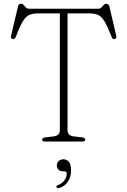

<svg xmlns="http://www.w3.org/2000/svg" viewBox="-20 -746 671 1012"><path d="M133 -700H498Q508 -700 514.5 -706.5Q521 -713 526.5 -719.5Q532 -726 540.5 -726Q553 -726 556.5 -712.5L592.5 -558Q596 -542.5 584.5 -540Q573.5 -537.5 567.5 -553.5Q546 -608.5 530 -634.5Q514 -660.5 495.5 -668Q477 -675.5 447.5 -675.5H336V-60.5Q336 -31 368.5 -27L412.5 -22Q429.5 -19.5 429.5 -10Q429.5 0 414.5 0H216.5Q202 0 202 -10Q202 -19.5 218.5 -22L262.5 -27Q295.5 -31 295.5 -60.5V-675.5H183.5Q154.5 -675.5 135.8 -668Q117 -660.5 101 -634.5Q85 -608.5 64 -553.5Q57.5 -537.5 46.5 -540Q35 -542.5 38.5 -558L75 -712.5Q78 -726 91 -726Q99 -726 104.5 -719.5Q110 -713 116.5 -706.5Q123 -700 133 -700ZM311.5 157Q296.5 157 288 148Q279.5 139 279.5 126Q279.5 112 289.5 102.8Q299.5 93.5 314.5 93.5Q331 93.5 342.8 106.8Q354.5 120 354.5 152Q354.5 188.5 337 212.8Q319.5 237 292.5 245Q281 248.5 278 241Q274.5 233 285.5 229.5Q306.5 222 319 205.2Q331.5 188.5 331.5 170Q331.5 157 319.5 157Z"/></svg>

Font: Fraunces 9pt S050 Thin
Style: Regular
Weight: 100
Version: Version 1.000; ttfautohint (v1.8.3)